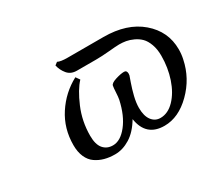

<svg xmlns="http://www.w3.org/2000/svg" viewBox="-99 -665 961 861"><g transform="rotate(-30 382.0 -235.0)"><path d="M758.8 -206.1Q740.7 -118.2 676 -54.2Q611.3 9.8 538.1 9.8Q443.4 9.8 428.2 -87.9Q398.4 -37.6 360.1 -13.9Q321.8 9.8 282.2 9.8Q252.9 9.8 228.5 3.2Q204.1 -3.4 183.6 -17.6Q163.1 -31.7 151.6 -57.6Q140.1 -83.5 140.1 -119.1Q140.1 -205.1 184.6 -273.2Q229 -341.3 299.8 -378.9L314 -358.9Q282.7 -325.7 254.4 -259.3Q226.1 -192.9 226.1 -118.2Q226.1 -73.2 244.4 -51.5Q262.7 -29.8 293.9 -29.8Q333 -29.8 368.4 -74.5Q403.8 -119.1 419.9 -192.9Q422.4 -205.6 423.6 -229Q424.8 -252.4 426.8 -262.2Q429.2 -273.9 456.5 -282.5Q483.9 -291 501 -291Q515.1 -291 515.1 -272.9Q515.1 -272 514.6 -269.3Q514.2 -266.6 514.2 -265.1Q513.2 -261.2 503.4 -234.1Q493.7 -207 485.8 -175Q478 -143.1 478 -117.2Q478 -75.2 495.1 -52.5Q512.2 -29.8 540 -29.8Q579.1 -29.8 612.1 -64Q645 -98.1 663.6 -153.3Q682.1 -208.5 682.1 -270Q682.1 -303.7 672.6 -329.6Q663.1 -355.5 648.7 -369.9Q634.3 -384.3 614.7 -393.3Q595.2 -402.3 578.1 -405.3Q561 -408.2 543 -408.2Q528.3 -408.2 489.3 -404.5Q450.2 -400.9 418.9 -400.9H320.8Q289.6 -400.9 272.2 -421.9Q254.9 -442.9 249 -469.2L263.2 -480Q277.8 -472.2 313 -472.2H499Q620.1 -472.2 692.1 -410.4Q764.2 -348.6 764.2 -255.9Q764.2 -229.5 758.8 -206.1Z"/></g></svg>

Font: Linear Smooth
Style: Italic
Weight: 400
Designer: Philipp H. Poll, Flanker
Foundry: Philipp H. Poll, reworked by Flanker
Version: Version 1.061 | FøM Fix